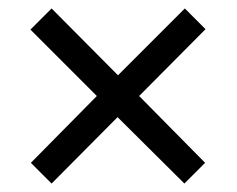

<svg xmlns="http://www.w3.org/2000/svg" viewBox="-20 -580 560 454"><path d="M53 -195 102 -146 258 -303 416 -146 465 -195 309 -353 466 -511 417 -560 259 -402 102 -560 52 -510 209 -353Z"/></svg>

Font: Noto Sans Sinhala UI SemiCondensed
Style: Regular
Weight: 400
Width: 4
Designer: Jelle Bosma - Monotype Design Team
Foundry: Monotype Imaging Inc.
Version: Version 2.006